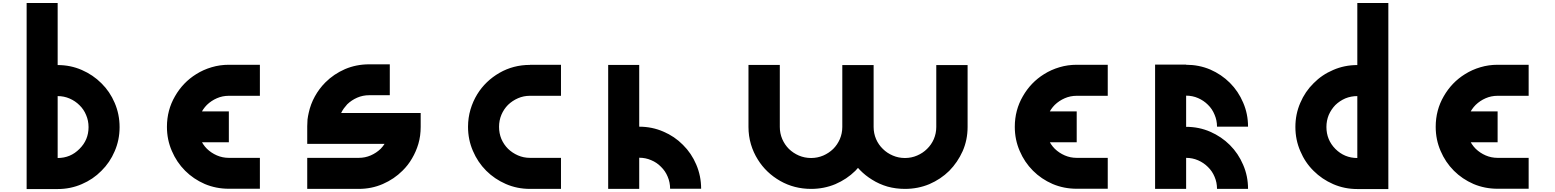

<svg xmlns="http://www.w3.org/2000/svg" viewBox="-20 -1278 10522 1299"><path d="M579.1 -418Q579.1 -461.9 562.5 -500Q546.9 -538.1 517.6 -566.4Q489.3 -594.7 451.2 -611.3Q413.1 -627.9 370.1 -627.9Q370.1 -698.2 370.1 -837.9Q457 -837.9 533.2 -804.7Q609.4 -771.5 666 -714.8Q723.6 -658.2 755.9 -582Q789.1 -504.9 789.1 -418Q736.3 -418 684.6 -418Q631.8 -418 579.1 -418ZM666 -122.1Q609.4 -64.5 533.2 -32.2Q457 1 370.1 1Q370.1 -69.3 370.1 -209Q457 -209 517.6 -270.5Q579.1 -331.1 579.1 -418Q649.4 -418 789.1 -418Q789.1 -331.1 755.9 -254.9Q723.6 -178.7 666 -122.1ZM160.2 -1257.8Q229.5 -1257.8 370.1 -1257.8Q370.1 -837.9 370.1 1Q299.8 1 160.2 1Q160.2 -418.9 160.2 -1257.8Z M1528.3 -524.4Q1528.3 -455.1 1528.3 -315.4Q1416 -315.4 1191.4 -315.4Q1191.4 -384.8 1191.4 -524.4Q1303.7 -524.4 1528.3 -524.4ZM1738.3 -1Q1668 -1 1528.3 -1Q1528.3 -70.3 1528.3 -210Q1598.6 -210 1738.3 -210Q1738.3 -140.6 1738.3 -1ZM1738.3 -629.9Q1668 -629.9 1528.3 -629.9Q1528.3 -700.2 1528.3 -839.8Q1598.6 -839.8 1738.3 -839.8Q1738.3 -769.5 1738.3 -629.9ZM1319.3 -419.9Q1319.3 -377 1335 -338.9Q1351.6 -299.8 1379.9 -271.5Q1409.2 -243.2 1447.3 -226.6Q1485.4 -210 1528.3 -210Q1528.3 -140.6 1528.3 -1Q1441.4 -1 1365.2 -33.2Q1289.1 -66.4 1232.4 -123Q1174.8 -180.7 1142.6 -256.8Q1109.4 -333 1109.4 -419.9Q1162.1 -419.9 1213.9 -419.9Q1266.6 -419.9 1319.3 -419.9ZM1528.3 -629.9Q1485.4 -629.9 1447.3 -613.3Q1409.2 -596.7 1379.9 -568.4Q1351.6 -540 1335 -502Q1319.3 -463.9 1319.3 -419.9Q1249 -419.9 1109.4 -419.9Q1109.4 -533.2 1164.1 -627Q1217.8 -720.7 1307.6 -776.4Q1355.5 -806.6 1412.1 -823.2Q1467.8 -839.8 1528.3 -839.8Q1528.3 -787.1 1528.3 -734.4Q1528.3 -681.6 1528.3 -629.9Z M2477.5 -633.8Q2434.6 -633.8 2396.5 -617.2Q2358.4 -600.6 2329.1 -572.3Q2317.4 -559.6 2306.6 -544.9Q2295.9 -530.3 2288.1 -513.7Q2278.3 -493.2 2273.4 -470.7Q2268.6 -448.2 2268.6 -423.8Q2198.2 -423.8 2058.6 -423.8Q2058.6 -447.3 2060.5 -469.7Q2063.5 -492.2 2068.4 -513.7Q2081.1 -573.2 2110.4 -626Q2139.6 -678.7 2181.6 -720.7Q2238.3 -777.3 2314.5 -810.5Q2390.6 -842.8 2477.5 -842.8Q2477.5 -791 2477.5 -738.3Q2477.5 -685.5 2477.5 -633.8ZM2617.2 -842.8Q2617.2 -773.4 2617.2 -633.8Q2570.3 -633.8 2477.5 -633.8Q2477.5 -703.1 2477.5 -842.8Q2524.4 -842.8 2617.2 -842.8ZM2810.5 -304.7Q2794.9 -252 2767.6 -206.1Q2741.2 -160.2 2703.1 -123Q2646.5 -66.4 2570.3 -33.2Q2494.1 0 2407.2 0Q2407.2 -70.3 2407.2 -210Q2450.2 -210 2488.3 -226.6Q2526.4 -243.2 2555.7 -271.5Q2562.5 -279.3 2569.3 -287.1Q2576.2 -295.9 2582 -304.7Q2598.6 -329.1 2607.4 -358.4Q2617.2 -387.7 2617.2 -419.9Q2686.5 -419.9 2826.2 -419.9Q2826.2 -389.6 2822.3 -360.4Q2818.4 -332 2810.5 -304.7ZM2058.6 0Q2058.6 -70.3 2058.6 -210Q2174.8 -210 2407.2 -210Q2407.2 -140.6 2407.2 0Q2291 0 2058.6 0ZM2826.2 -419.9Q2826.2 -389.6 2822.3 -360.4Q2818.4 -332 2810.5 -304.7Q2559.6 -304.7 2058.6 -304.7Q2058.6 -343.8 2058.6 -423.8Q2058.6 -447.3 2060.5 -469.7Q2063.5 -492.2 2068.4 -513.7Q2321.3 -513.7 2826.2 -513.7Q2826.2 -490.2 2826.2 -466.8Q2826.2 -443.4 2826.2 -419.9Z M3775.4 0Q3705.1 0 3565.4 0Q3565.4 -70.3 3565.4 -210Q3635.7 -210 3775.4 -210Q3775.4 -140.6 3775.4 0ZM3775.4 -629.9Q3705.1 -629.9 3565.4 -629.9Q3565.4 -700.2 3565.4 -839.8Q3635.7 -839.8 3775.4 -839.8Q3775.4 -769.5 3775.4 -629.9ZM3356.4 -419.9Q3356.4 -376 3372.1 -337.9Q3388.7 -299.8 3417 -271.5Q3446.3 -243.2 3484.4 -226.6Q3522.5 -210 3565.4 -210Q3565.4 -140.6 3565.4 0Q3478.5 0 3402.3 -33.2Q3326.2 -66.4 3269.5 -123Q3211.9 -180.7 3179.7 -256.8Q3146.5 -333 3146.5 -419.9Q3199.2 -419.9 3251 -419.9Q3303.7 -419.9 3356.4 -419.9ZM3565.4 -629.9Q3522.5 -629.9 3484.4 -613.3Q3446.3 -596.7 3417 -568.4Q3388.7 -540 3372.1 -501Q3356.4 -462.9 3356.4 -419.9Q3286.1 -419.9 3146.5 -419.9Q3146.5 -480.5 3163.1 -537.1Q3179.7 -592.8 3209 -640.6Q3264.6 -730.5 3359.4 -785.2Q3453.1 -838.9 3565.4 -838.9Q3565.4 -787.1 3565.4 -734.4Q3565.4 -681.6 3565.4 -629.9Z M4094.7 -838.9Q4164.1 -838.9 4304.7 -838.9Q4304.7 -559.6 4304.7 0Q4234.4 0 4094.7 0Q4094.7 -279.3 4094.7 -838.9ZM4513.7 -1Q4513.7 -44.9 4497.1 -83Q4481.4 -121.1 4452.1 -149.4Q4423.8 -178.7 4385.7 -194.3Q4347.7 -210.9 4304.7 -210.9Q4304.7 -281.2 4304.7 -420.9Q4391.6 -420.9 4467.8 -387.7Q4543.9 -355.5 4600.6 -297.9Q4658.2 -241.2 4690.4 -165Q4723.6 -87.9 4723.6 -1Q4670.9 -1 4619.1 -1Q4566.4 -1 4513.7 -1Z M5890.6 -418.9Q5890.6 -332 5857.4 -255.9Q5824.2 -179.7 5766.6 -122.1Q5709 -65.4 5631.8 -32.2Q5554.7 0 5467.8 0Q5467.8 -69.3 5467.8 -209Q5510.7 -209 5549.8 -225.6Q5587.9 -242.2 5617.2 -270.5Q5645.5 -298.8 5662.1 -336.9Q5678.7 -376 5678.7 -418.9Q5732.4 -418.9 5785.2 -418.9Q5837.9 -418.9 5890.6 -418.9ZM5467.8 0Q5353.5 0 5258.8 -53.7Q5163.1 -108.4 5107.4 -198.2Q5077.1 -246.1 5060.5 -301.8Q5043.9 -358.4 5043.9 -418.9Q5114.3 -418.9 5255.9 -418.9Q5255.9 -376 5272.5 -336.9Q5289.1 -298.8 5317.4 -270.5Q5346.7 -242.2 5384.8 -225.6Q5423.8 -209 5467.8 -209Q5467.8 -157.2 5467.8 -104.5Q5467.8 -51.8 5467.8 0ZM6526.4 -418.9Q6526.4 -332 6493.2 -255.9Q6459 -179.7 6402.3 -122.1Q6344.7 -65.4 6267.6 -32.2Q6190.4 0 6102.5 0Q6102.5 -69.3 6102.5 -209Q6146.5 -209 6184.6 -225.6Q6223.6 -242.2 6252 -270.5Q6281.2 -298.8 6297.9 -336.9Q6314.5 -376 6314.5 -418.9Q6367.2 -418.9 6419.9 -418.9Q6472.7 -418.9 6526.4 -418.9ZM6102.5 0Q6041 0 5984.4 -15.6Q5927.7 -32.2 5879.9 -62.5Q5789.1 -118.2 5734.4 -211.9Q5678.7 -306.6 5678.7 -418.9Q5750 -418.9 5890.6 -418.9Q5890.6 -376 5907.2 -336.9Q5923.8 -298.8 5953.1 -270.5Q5981.4 -242.2 6020.5 -225.6Q6058.6 -209 6102.5 -209Q6102.5 -157.2 6102.5 -104.5Q6102.5 -51.8 6102.5 0ZM5043.9 -838.9Q5114.3 -838.9 5255.9 -838.9Q5255.9 -698.2 5255.9 -418.9Q5184.6 -418.9 5043.9 -418.9Q5043.9 -558.6 5043.9 -838.9ZM6314.5 -837.9Q6384.8 -837.9 6526.4 -837.9Q6526.4 -698.2 6526.4 -418.9Q6455.1 -418.9 6314.5 -418.9Q6314.5 -558.6 6314.5 -837.9ZM5678.7 -837.9Q5750 -837.9 5890.6 -837.9Q5890.6 -698.2 5890.6 -418.9Q5820.3 -418.9 5678.7 -418.9Q5678.7 -558.6 5678.7 -837.9Z M7264.6 -524.4Q7264.6 -455.1 7264.6 -315.4Q7152.3 -315.4 6927.7 -315.4Q6927.7 -384.8 6927.7 -524.4Q7040 -524.4 7264.6 -524.4ZM7474.6 -1Q7404.3 -1 7264.6 -1Q7264.6 -70.3 7264.6 -210Q7335 -210 7474.6 -210Q7474.6 -140.6 7474.6 -1ZM7474.6 -629.9Q7404.3 -629.9 7264.6 -629.9Q7264.6 -700.2 7264.6 -839.8Q7335 -839.8 7474.6 -839.8Q7474.6 -769.5 7474.6 -629.9ZM7055.7 -419.9Q7055.7 -377 7071.3 -338.9Q7087.9 -299.8 7116.2 -271.5Q7145.5 -243.2 7183.6 -226.6Q7221.7 -210 7264.6 -210Q7264.6 -140.6 7264.6 -1Q7177.7 -1 7101.6 -33.2Q7025.4 -66.4 6968.8 -123Q6911.1 -180.7 6878.9 -256.8Q6845.7 -333 6845.7 -419.9Q6898.4 -419.9 6950.2 -419.9Q7002.9 -419.9 7055.7 -419.9ZM7264.6 -629.9Q7221.7 -629.9 7183.6 -613.3Q7145.5 -596.7 7116.2 -568.4Q7087.9 -540 7071.3 -502Q7055.7 -463.9 7055.7 -419.9Q6985.4 -419.9 6845.7 -419.9Q6845.7 -533.2 6900.4 -627Q6954.1 -720.7 7043.9 -776.4Q7091.8 -806.6 7148.4 -823.2Q7204.1 -839.8 7264.6 -839.8Q7264.6 -787.1 7264.6 -734.4Q7264.6 -681.6 7264.6 -629.9Z M7794.9 -840.8Q7864.3 -840.8 8004.9 -840.8Q8004.9 -560.5 8004.9 0Q7934.6 0 7794.9 0Q7794.9 -280.3 7794.9 -840.8ZM8213.9 0Q8213.9 -43.9 8197.3 -82Q8181.6 -120.1 8152.3 -148.4Q8124 -176.8 8085.9 -193.4Q8047.9 -210 8004.9 -210Q8004.9 -279.3 8004.9 -419.9Q8091.8 -419.9 8168 -386.7Q8244.1 -353.5 8300.8 -296.9Q8358.4 -239.3 8390.6 -163.1Q8423.8 -86.9 8423.8 0Q8371.1 0 8319.3 0Q8266.6 0 8213.9 0ZM8213.9 -420.9Q8213.9 -463.9 8197.3 -502Q8181.6 -541 8152.3 -569.3Q8124 -597.7 8085.9 -614.3Q8047.9 -630.9 8004.9 -630.9Q8004.9 -700.2 8004.9 -839.8Q8091.8 -839.8 8168 -807.6Q8244.1 -774.4 8300.8 -717.8Q8358.4 -660.2 8390.6 -584Q8423.8 -507.8 8423.8 -420.9Q8371.1 -420.9 8319.3 -420.9Q8266.6 -420.9 8213.9 -420.9Z M8744.1 -418.9Q8744.1 -505.9 8777.3 -582Q8809.6 -658.2 8867.2 -714.8Q8923.8 -772.5 9000 -804.7Q9076.2 -837.9 9163.1 -837.9Q9163.1 -768.6 9163.1 -627.9Q9120.1 -627.9 9082 -612.3Q9043.9 -595.7 9014.6 -567.4Q8986.3 -538.1 8969.7 -500Q8954.1 -461.9 8954.1 -418.9Q8901.4 -418.9 8848.6 -418.9Q8796.9 -418.9 8744.1 -418.9ZM8744.1 -418.9Q8813.5 -418.9 8954.1 -418.9Q8954.1 -332 9014.6 -270.5Q9076.2 -209 9163.1 -209Q9163.1 -138.7 9163.1 1Q9076.2 1 9000 -32.2Q8923.8 -65.4 8867.2 -122.1Q8809.6 -178.7 8777.3 -255.9Q8744.1 -332 8744.1 -418.9ZM9373 1Q9302.7 1 9163.1 1Q9163.1 -418.9 9163.1 -1257.8Q9233.4 -1257.8 9373 -1257.8Q9373 -838.9 9373 1Z M10112.3 -524.4Q10112.3 -455.1 10112.3 -315.4Q10000 -315.4 9775.4 -315.4Q9775.4 -384.8 9775.4 -524.4Q9887.7 -524.4 10112.3 -524.4ZM10322.3 -1Q10252 -1 10112.3 -1Q10112.3 -70.3 10112.3 -210Q10182.6 -210 10322.3 -210Q10322.3 -140.6 10322.3 -1ZM10322.3 -629.9Q10252 -629.9 10112.3 -629.9Q10112.3 -700.2 10112.3 -839.8Q10182.6 -839.8 10322.3 -839.8Q10322.3 -769.5 10322.3 -629.9ZM9903.3 -419.9Q9903.3 -377 9918.9 -338.9Q9935.5 -299.8 9963.9 -271.5Q9993.2 -243.2 10031.2 -226.6Q10069.3 -210 10112.3 -210Q10112.3 -140.6 10112.3 -1Q10025.4 -1 9949.2 -33.2Q9873 -66.4 9816.4 -123Q9758.8 -180.7 9726.6 -256.8Q9693.4 -333 9693.4 -419.9Q9746.1 -419.9 9797.9 -419.9Q9850.6 -419.9 9903.3 -419.9ZM10112.3 -629.9Q10069.3 -629.9 10031.2 -613.3Q9993.2 -596.7 9963.9 -568.4Q9935.5 -540 9918.9 -502Q9903.3 -463.9 9903.3 -419.9Q9833 -419.9 9693.4 -419.9Q9693.4 -533.2 9748 -627Q9801.8 -720.7 9891.6 -776.4Q9939.5 -806.6 9996.1 -823.2Q10051.8 -839.8 10112.3 -839.8Q10112.3 -787.1 10112.3 -734.4Q10112.3 -681.6 10112.3 -629.9Z"/></svg>

Font: CornerV20
Style: Regular
Weight: 400
Designer: Olivier Tavernier
Version: Version 20